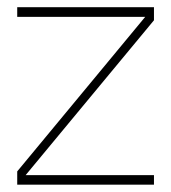

<svg xmlns="http://www.w3.org/2000/svg" viewBox="-20 -503 465 523"><path d="M26.9 -457H375.5L26.9 -36.1V0H399.4V-25.9H49.8L399.4 -447.8V-483.4H26.9Z"/></svg>

Font: Estedad VF
Style: Regular
Weight: 100
Designer: Amin Abedi
Version: Version 7.3